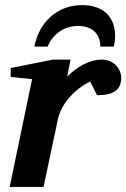

<svg xmlns="http://www.w3.org/2000/svg" viewBox="-20 -734 496 754"><path d="M456 -429C456 -458 432 -500 380 -500C330 -500 280 -470 244 -433L257 -500H188L22 -467V-432L106 -423L18 0H151L207 -264C219 -324 271 -383 334 -414L361 -360C429 -360 456 -383 456 -429ZM432 -592C432 -672 381 -714 303 -714C204 -714 133 -646 115 -551H167C188 -601 232 -632 287 -632C339 -632 374 -604 374 -551H427C430 -564 432 -578 432 -592Z"/></svg>

Font: Veleka
Style: Bold Italic
Weight: 700
Italic angle: -12°
Designer: Stefan Peev, Context Ltd, 2016; SIL International, 1997-2014.
Foundry: Stefan Peev, Context Ltd, 2016
Version: Version 5.000